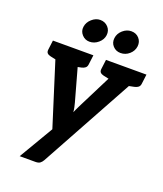

<svg xmlns="http://www.w3.org/2000/svg" viewBox="-158 -819 928 1091"><g transform="rotate(20 305.5 -274.0)"><path d="M92.2 168 214.3 -39.1 64.5 -513.8H175.7Q191.1 -513.8 198.8 -506.7Q206.5 -499.6 209.1 -490.3L282.8 -225.4Q286 -213.3 289.1 -199.1Q292.1 -185 293.1 -171.1Q295.6 -177.4 300.5 -187.8Q305.5 -198.3 310.8 -209.2Q316 -220.1 319.3 -226.4L452.2 -490.3Q456.8 -500 467.7 -506.9Q478.5 -513.8 489.3 -513.8H591.1L231.5 141.5Q224.2 154.3 214.7 161.2Q205.3 168 186.7 168ZM156.8 -481.4 160.9 -513.8H235.4L231.2 -481.4ZM433.2 -481.4 437.3 -513.8H511.8L507.6 -481.4ZM144.2 -513.8 119 -413.1 63.1 -425.1Q49.6 -428.2 42.9 -435.2Q36.2 -442.2 37.7 -455.7L45 -513.8ZM289.7 -513.8 282.4 -455.7Q280.8 -442.2 272.3 -435.2Q263.8 -428.2 249.6 -425.1L190.8 -413.1L190.5 -513.8ZM465.1 -513.8 439.9 -413.1 384 -425.1Q370.5 -428.2 363.8 -435.2Q357.1 -442.2 358.6 -455.7L365.9 -513.8ZM610.6 -513.8 603.3 -455.7Q601.7 -442.2 593.2 -435.2Q584.7 -428.2 570.5 -425.1L511.7 -413.1L511.4 -513.8ZM321.4 -646.6Q317.8 -619 294.3 -598.9Q270.7 -578.7 241.5 -578.7Q214.4 -578.7 195.9 -599.2Q177.5 -619.6 181.2 -646.5Q184.8 -674.6 208.1 -695.4Q231.4 -716.2 258.3 -716.2Q287.6 -716.2 306.3 -695.8Q325 -675.4 321.4 -646.6ZM508.4 -647Q504.8 -618.6 482 -598.7Q459.3 -578.7 429.4 -578.7Q401.3 -578.7 383.1 -598.7Q364.9 -618.6 368.5 -647Q372 -675.4 395.3 -695.8Q418.6 -716.2 446.3 -716.2Q476.1 -716.2 494 -695.8Q511.9 -675.4 508.4 -647Z"/></g></svg>

Font: Aleo
Style: Italic
Weight: 400
Italic angle: -7°
Designer: Alessio Laiso
Foundry: Alessio Laiso
Version: Version 2.001;gftools[0.9.29]